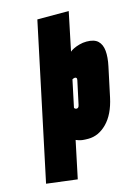

<svg xmlns="http://www.w3.org/2000/svg" viewBox="-135 -775 778 1064"><g transform="rotate(-15 254.0 -243.0)"><path d="M465 -177 501 -346Q512 -397 508.5 -434Q505 -471 484 -491Q463 -511 419 -511Q398 -511 378 -505.5Q358 -500 343 -492.5Q328 -485 322 -479L368 -700H188L-1 192L175 214L220 0Q228 3 236.5 6Q245 9 257.5 10.5Q270 12 290 12Q349 12 397 -36.5Q445 -85 465 -177ZM315 -318 286 -183Q285 -178 283 -174Q281 -170 277.5 -168Q274 -166 270 -166Q268 -166 265.5 -167Q263 -168 261 -169.5Q259 -171 258 -173Q257 -175 258 -178L290 -329Q292 -330 294 -331Q296 -332 299 -333Q302 -334 305 -334Q307 -334 309 -333.5Q311 -333 313 -331Q315 -329 315.5 -326Q316 -323 315 -318Z"/></g></svg>

Font: Advent Pro Black
Style: Italic
Weight: 900
Italic angle: -12°
Version: Version 3.000